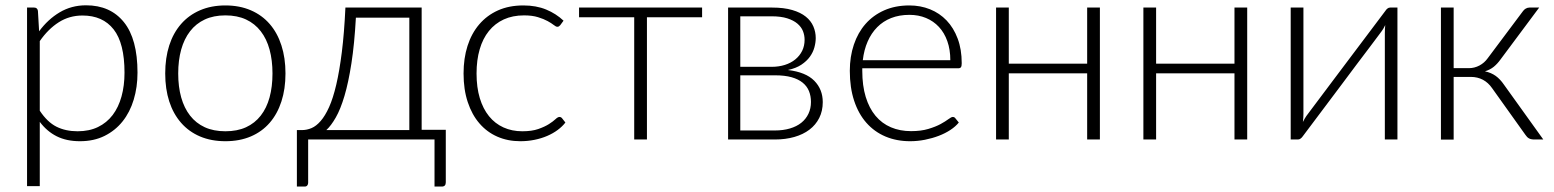

<svg xmlns="http://www.w3.org/2000/svg" viewBox="-20 -526 5858 724"><path d="M82 176V-497.5H108.5Q121 -497.5 123 -485L127.5 -408Q160.5 -453 205 -479.5Q249.5 -506 304.5 -506Q396 -506 447.2 -442.5Q498.5 -379 498.5 -252Q498.5 -197.5 484.2 -150.2Q470 -103 442.2 -68.2Q414.5 -33.5 374.2 -13.5Q334 6.5 281.5 6.5Q231 6.5 194 -12Q157 -30.5 130 -66.5V176ZM291 -467.5Q241.5 -467.5 201.5 -442Q161.5 -416.5 130 -371V-108.5Q158.5 -65.5 193 -48.2Q227.5 -31 272.5 -31Q316.5 -31 349.5 -47Q382.5 -63 404.8 -92.2Q427 -121.5 438.2 -162.2Q449.5 -203 449.5 -252Q449.5 -363 408.5 -415.2Q367.5 -467.5 291 -467.5Z M830 -505.5Q883.5 -505.5 925.8 -487.2Q968 -469 997 -435.5Q1026 -402 1041.2 -354.8Q1056.5 -307.5 1056.5 -249Q1056.5 -190.5 1041.2 -143.5Q1026 -96.5 997 -63Q968 -29.5 925.8 -11.5Q883.5 6.5 830 6.5Q776.5 6.5 734.2 -11.5Q692 -29.5 662.8 -63Q633.5 -96.5 618.2 -143.5Q603 -190.5 603 -249Q603 -307.5 618.2 -354.8Q633.5 -402 662.8 -435.5Q692 -469 734.2 -487.2Q776.5 -505.5 830 -505.5ZM830 -31Q874.5 -31 907.8 -46.2Q941 -61.5 963.2 -90Q985.5 -118.5 996.5 -158.8Q1007.5 -199 1007.5 -249Q1007.5 -298.5 996.5 -339Q985.5 -379.5 963.2 -408.2Q941 -437 907.8 -452.5Q874.5 -468 830 -468Q785.5 -468 752.2 -452.5Q719 -437 696.8 -408.2Q674.5 -379.5 663.2 -339Q652 -298.5 652 -249Q652 -199 663.2 -158.8Q674.5 -118.5 696.8 -90Q719 -61.5 752.2 -46.2Q785.5 -31 830 -31Z M1570 -497.5V-36.5H1661V161.5Q1661 177.5 1646 177.5H1618.5V0H1142V163.5Q1142 169 1138.8 173.2Q1135.5 177.5 1129 177.5H1099.5V-35.5H1119Q1137 -35.5 1154.8 -43Q1172.5 -50.5 1189.2 -69.8Q1206 -89 1221 -122.2Q1236 -155.5 1248 -206.8Q1260 -258 1269 -329.5Q1278 -401 1282.5 -497.5ZM1322 -459.5Q1316.5 -360 1305.2 -287.5Q1294 -215 1279 -164.5Q1264 -114 1246.2 -83Q1228.5 -52 1210.5 -35.5H1523.5V-459.5Z M2092.5 -431Q2090 -428.5 2087.8 -426.8Q2085.5 -425 2081.5 -425Q2076.5 -425 2068 -431.8Q2059.5 -438.5 2045 -446.5Q2030.5 -454.5 2008.8 -461.2Q1987 -468 1956 -468Q1913 -468 1879.8 -452.8Q1846.5 -437.5 1823.5 -409Q1800.5 -380.5 1788.8 -340Q1777 -299.5 1777 -249Q1777 -196.5 1789.2 -156Q1801.5 -115.5 1824 -87.8Q1846.5 -60 1878.5 -45.5Q1910.5 -31 1949.5 -31Q1985.5 -31 2009.8 -39.5Q2034 -48 2049.8 -58Q2065.5 -68 2074.5 -76.5Q2083.5 -85 2089.5 -85Q2095.5 -85 2099.5 -80L2112 -64Q2100.5 -49 2083 -36Q2065.5 -23 2043.5 -13.5Q2021.5 -4 1995.8 1.2Q1970 6.5 1942 6.5Q1894.5 6.5 1855.2 -10.8Q1816 -28 1787.8 -60.8Q1759.5 -93.5 1743.8 -141Q1728 -188.5 1728 -249Q1728 -306 1743 -353Q1758 -400 1787 -434Q1816 -468 1857.8 -486.8Q1899.5 -505.5 1953.5 -505.5Q2002 -505.5 2039.5 -490Q2077 -474.5 2105 -448Z M2163.5 -497.5H2627.5V-461H2419.5V0H2371.5V-461H2163.5Z M2725.5 -497.5H2891Q2936 -497.5 2967.5 -488.2Q2999 -479 3018.5 -463.2Q3038 -447.5 3047 -426.5Q3056 -405.5 3056 -382.5Q3056 -366 3051 -347.5Q3046 -329 3034 -312.2Q3022 -295.5 3001.8 -282Q2981.5 -268.5 2951 -262Q3018.5 -254 3050.5 -221.5Q3082.5 -189 3082.5 -141Q3082.5 -107.5 3069.2 -81.2Q3056 -55 3032.2 -37Q3008.5 -19 2975.2 -9.5Q2942 0 2902 0H2725.5ZM2771.5 -242V-34H2901.5Q2933 -34 2958.5 -41.5Q2984 -49 3001.5 -63Q3019 -77 3028.5 -97Q3038 -117 3038 -141.5Q3038 -164 3030.5 -182.5Q3023 -201 3006.8 -214.2Q2990.5 -227.5 2964.8 -234.8Q2939 -242 2903 -242ZM2771.5 -274H2889.5Q2916.5 -274 2939.5 -281.2Q2962.5 -288.5 2979 -302Q2995.5 -315.5 3004.8 -334.2Q3014 -353 3014 -376Q3014 -393 3007.8 -408.8Q3001.5 -424.5 2986.8 -437Q2972 -449.5 2948.2 -457Q2924.5 -464.5 2889.5 -464.5H2771.5Z M3409 -505.5Q3451 -505.5 3487 -491Q3523 -476.5 3549.5 -448.8Q3576 -421 3591.2 -380.5Q3606.5 -340 3606.5 -287.5Q3606.5 -276.5 3603.5 -272.5Q3600.5 -268.5 3593.5 -268.5H3231.5V-259Q3231.5 -203 3244.5 -160.5Q3257.5 -118 3281.5 -89.2Q3305.5 -60.5 3339.5 -46Q3373.5 -31.5 3415.5 -31.5Q3453 -31.5 3480.5 -39.8Q3508 -48 3526.8 -58.2Q3545.5 -68.5 3556.5 -76.8Q3567.5 -85 3572.5 -85Q3579 -85 3582.5 -80L3595.5 -64Q3583.5 -49 3563.8 -36Q3544 -23 3519.8 -13.8Q3495.5 -4.5 3467.8 1Q3440 6.5 3412 6.5Q3361 6.5 3319 -11.2Q3277 -29 3247 -63Q3217 -97 3200.8 -146.2Q3184.5 -195.5 3184.5 -259Q3184.5 -312.5 3199.8 -357.8Q3215 -403 3243.8 -435.8Q3272.5 -468.5 3314.2 -487Q3356 -505.5 3409 -505.5ZM3409.5 -470Q3371 -470 3340.5 -458Q3310 -446 3287.8 -423.5Q3265.5 -401 3251.8 -369.5Q3238 -338 3233.5 -299H3563.5Q3563.5 -339 3552.2 -370.8Q3541 -402.5 3520.5 -424.5Q3500 -446.5 3471.8 -458.2Q3443.5 -470 3409.5 -470Z M4127.5 -497.5V0H4079.5V-249.5H3784V0H3736V-497.5H3784V-286H4079.5V-497.5Z M4683 -497.5V0H4635V-249.5H4339.5V0H4291.5V-497.5H4339.5V-286H4635V-497.5Z M4847 0V-497.5H4895V-96.5Q4895 -89.5 4894.5 -81.5Q4894 -73.5 4893 -66Q4896 -72.5 4899.5 -78.2Q4903 -84 4906 -88.5Q4906.5 -89.5 4919.8 -107Q4933 -124.5 4954.2 -152.8Q4975.5 -181 5002 -216.5Q5028.5 -252 5056.5 -289Q5121.5 -375.5 5204 -485Q5207 -490 5211.8 -493.8Q5216.5 -497.5 5222 -497.5H5249.5V0H5202V-401Q5202 -415.5 5203.5 -431.5Q5200.5 -424.5 5197 -419Q5193.5 -413.5 5190.5 -409Q5189.5 -408 5176.5 -390.2Q5163.5 -372.5 5142.2 -344.5Q5121 -316.5 5094.2 -281Q5067.5 -245.5 5040 -208.5Q4975 -122 4892.5 -12Q4889.5 -7.5 4884.8 -3.8Q4880 0 4874.5 0Z M5722.5 -483.5Q5726.5 -489.5 5733.2 -493.5Q5740 -497.5 5747.5 -497.5H5784L5638 -301.5Q5626.5 -285.5 5612.8 -274.2Q5599 -263 5579.5 -257Q5603 -252 5620 -239.8Q5637 -227.5 5651 -207L5799.5 0H5766Q5753 0 5745.5 -4.2Q5738 -8.5 5732.5 -17L5606.5 -193.5Q5592 -214.5 5571.8 -225.2Q5551.5 -236 5526 -236H5461.5V0.5H5413.5V-497.5H5461.5V-269H5519Q5540 -269 5558.8 -279Q5577.5 -289 5590 -306.5Z"/></svg>

Font: Lato Light
Style: Regular
Weight: 300
Designer: Lukasz Dziedzic
Foundry: tyPoland Lukasz Dziedzic
Version: Version 2.007; 2014-02-27